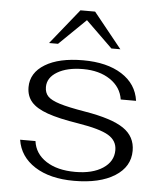

<svg xmlns="http://www.w3.org/2000/svg" viewBox="-52 -754 681 810"><g transform="rotate(5 288.5 -349.5)"><path d="M50 -143H115Q122 -90 169.5 -59Q217 -28 293 -28Q366 -28 410 -57Q454 -86 454 -134Q454 -174 417.5 -196Q381 -218 288 -233Q205 -246 157 -263Q109 -280 87.5 -305Q66 -330 66 -367Q66 -428 125 -464Q184 -500 286 -500Q387 -500 450 -460Q513 -420 523 -349H458Q450 -401 404 -432Q358 -463 289 -463Q222 -463 180.5 -438.5Q139 -414 139 -374Q139 -350 153 -335Q167 -320 204 -308.5Q241 -297 313 -285Q427 -266 477 -232Q527 -198 527 -138Q527 -70 463.5 -30Q400 10 291 10Q189 10 125 -31Q61 -72 50 -143ZM256 -709H318L438 -560H400L287 -670L174 -560H136Z"/></g></svg>

Font: Fahkwang Light
Style: Regular
Weight: 300
Version: Version 1.000; ttfautohint (v1.6)